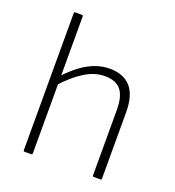

<svg xmlns="http://www.w3.org/2000/svg" viewBox="-126 -783 808 884"><g transform="rotate(20 278.5 -341.5)"><path d="M432 0Q426 0 426 -6V-326Q426 -393 401 -423.5Q376 -454 322 -454Q272 -454 222.5 -423Q173 -392 123 -336V-380Q158 -418 191.5 -443Q225 -468 260 -481Q295 -494 331 -494Q399 -494 434.5 -454Q470 -414 470 -330V-6Q470 0 464 0ZM93 0Q87 0 87 -6V-677Q87 -683 93 -683H125Q131 -683 131 -677V-6Q131 0 125 0Z"/></g></svg>

Font: Sofia Sans ExtraLight
Style: Regular
Weight: 250
Version: Version 4.100-B